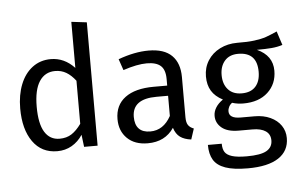

<svg xmlns="http://www.w3.org/2000/svg" viewBox="-60 -842 1770 1146"><g transform="rotate(-5 824.5 -268.5)"><path d="M498 -739V0H417L408 -73Q382 -33 343 -10.5Q304 12 256 12Q162 12 109.5 -62Q57 -136 57 -261Q57 -342 82 -405Q107 -468 154 -503.5Q201 -539 264 -539Q345 -539 406 -474V-750ZM406 -139V-397Q380 -431 350.5 -448.5Q321 -466 284 -466Q223 -466 189.5 -415Q156 -364 156 -263Q156 -161 187 -111Q218 -61 276 -61Q318 -61 348 -80.5Q378 -100 406 -139Z M1079 -52 1058 12Q1017 7 992 -11Q967 -29 955 -67Q902 12 798 12Q720 12 675 -32Q630 -76 630 -147Q630 -231 690.5 -276Q751 -321 862 -321H943V-360Q943 -416 916 -440Q889 -464 833 -464Q775 -464 691 -436L668 -503Q766 -539 850 -539Q943 -539 989 -493.5Q1035 -448 1035 -364V-123Q1035 -91 1046 -75.5Q1057 -60 1079 -52ZM943 -139V-260H874Q728 -260 728 -152Q728 -105 751 -81Q774 -57 819 -57Q898 -57 943 -139Z M1649 -503Q1619 -493 1583 -490Q1547 -487 1495 -487Q1588 -445 1588 -354Q1588 -275 1534 -225Q1480 -175 1387 -175Q1351 -175 1320 -185Q1308 -177 1301 -163.5Q1294 -150 1294 -136Q1294 -93 1363 -93H1447Q1500 -93 1541 -74Q1582 -55 1604.5 -22Q1627 11 1627 53Q1627 130 1564 171.5Q1501 213 1380 213Q1295 213 1245.5 195.5Q1196 178 1175 143Q1154 108 1154 53H1237Q1237 85 1249 103.5Q1261 122 1292 131.5Q1323 141 1380 141Q1463 141 1498.5 120.5Q1534 100 1534 59Q1534 22 1506 3Q1478 -16 1428 -16H1345Q1278 -16 1243.5 -44.5Q1209 -73 1209 -116Q1209 -142 1224 -166Q1239 -190 1267 -209Q1221 -233 1199.5 -268.5Q1178 -304 1178 -355Q1178 -408 1204.5 -450Q1231 -492 1277.5 -515.5Q1324 -539 1381 -539Q1443 -538 1485 -543.5Q1527 -549 1554.5 -558.5Q1582 -568 1622 -586ZM1272 -355Q1272 -301 1301 -268.5Q1330 -236 1383 -236Q1437 -236 1465.5 -267.5Q1494 -299 1494 -356Q1494 -473 1381 -473Q1329 -473 1300.5 -440.5Q1272 -408 1272 -355Z"/></g></svg>

Font: Fira Sans
Style: Regular
Weight: 400
Designer: bBox Type GmbH & Carrois Corporate GbR & Edenspiekermann AG
Foundry: bBox Type GmbH & Carrois Corporate GbR & Edenspiekermann AG
Version: Version 4.301